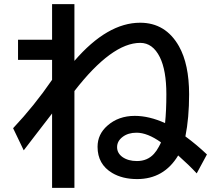

<svg xmlns="http://www.w3.org/2000/svg" viewBox="-20 -853 1040 936"><path d="M233.9 -833H342.8V-556.2Q503.4 -742.2 663.1 -742.2Q787.6 -742.2 852.5 -627.4Q901.9 -539.6 901.9 -393.1Q901.9 -277.8 883.8 -188Q939.5 -147 988.8 -100.1L939 -7.8Q901.9 -47.9 848.6 -95.2Q779.3 20 648.4 20Q577.1 20 526.9 -9.8Q455.6 -52.2 455.6 -137.2Q455.6 -198.7 503.9 -240.7Q557.6 -288.1 637.2 -288.1Q707 -288.1 784.7 -252.9Q791 -314 791 -393.6Q791 -509.8 759.3 -574.2Q724.6 -644 663.6 -644Q524.9 -644 342.8 -409.2V63H233.9V-299.8Q200.7 -256.8 147 -187L107.4 -135.3L95.7 -120.1L43.9 -228Q147 -337.4 233.9 -463.9V-561H67.9V-659.2H233.9ZM764.6 -159.2Q698.7 -206.1 645.5 -206.1Q604.5 -206.1 577.6 -185.5Q550.8 -165 550.8 -135.7Q550.8 -106.4 577.1 -87.4Q605 -67.9 647.5 -67.9Q698.7 -67.9 730.5 -103Q743.2 -116.7 754.4 -137.7Q765.6 -158.2 764.6 -159.2Z"/></svg>

Font: BIZ UDPGothic
Style: Bold
Weight: 700
Designer: TypeBank Co., Ltd.
Foundry: Morisawa Inc.
Version: Version 1.051